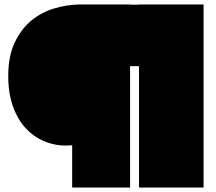

<svg xmlns="http://www.w3.org/2000/svg" viewBox="-20 -757 970 862"><path d="M337 -737H564V-736H604V-737H894V85H604V-460H564V85H304V-105Q245 -99 192.5 -117.5Q140 -136 101 -175.5Q62 -215 39.5 -275.5Q17 -336 17 -416Q17 -505 46 -566Q75 -627 120.5 -664.5Q166 -702 223 -719Q280 -736 337 -737Z"/></svg>

Font: ChangwonDangamAsac Bold
Style: Regular
Weight: 700
Designer: Choi Chi-young, Lee Youngbeen, Kim Jungjin, Yoon Jihee, Han Dohee
Foundry: YoonDesign Inc.
Version: Version 1.010;Build 20210623